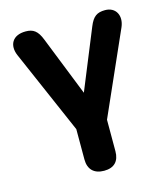

<svg xmlns="http://www.w3.org/2000/svg" viewBox="-104 -580 743 850"><g transform="rotate(-15 267.5 -155.0)"><path d="M269 188C315 188 339 163 339 117V-27L507 -406C528 -455 505 -498 456 -498C419 -498 400 -485 383 -443L271 -169L163 -441C146 -485 126 -498 92 -498C30 -498 9 -455 30 -406L197 -22V117C197 163 223 188 269 188Z"/></g></svg>

Font: SN Pro
Style: Bold
Weight: 700
Designer: Tobias Whetton
Foundry: Supernotes
Version: Version 1.003;Glyphs 3.3 (3324)